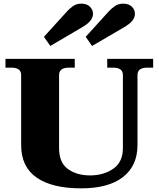

<svg xmlns="http://www.w3.org/2000/svg" viewBox="-20 -1023 870 1053"><path d="M221 -821 347 -960Q359 -974 379 -988.5Q399 -1003 425 -1003Q457 -1003 473.5 -986Q490 -969 490 -948Q490 -926 474.5 -908Q459 -890 428 -872L256 -771ZM450 -821 576 -960Q588 -974 608.5 -988.5Q629 -1003 655 -1003Q687 -1003 703.5 -986Q720 -969 720 -948Q720 -926 704.5 -908Q689 -890 658 -872L485 -771ZM96 -227V-612Q96 -652 42 -652H10V-700H390V-652H358Q304 -652 304 -612V-211Q304 -131 352.5 -96Q401 -61 474 -61Q548 -61 601 -97.5Q654 -134 654 -211V-612Q654 -652 600 -652H568V-700H820V-652H788Q734 -652 734 -612V-227Q734 -114 654.5 -52Q575 10 425 10Q266 10 181 -49Q96 -108 96 -227Z"/></svg>

Font: Taviraj Black
Style: Regular
Weight: 900
Designer: Katatrad Team
Foundry: CadsonDemak
Version: Version 1.030